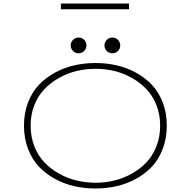

<svg xmlns="http://www.w3.org/2000/svg" viewBox="-20 -1066 1090 1097"><path d="M328 -1046H717V-1013H328ZM461 -774.8Q448 -761.5 429 -761.5Q410 -761.5 397 -774.8Q384 -788 384 -806.5Q384 -825 397 -838.2Q410 -851.5 429 -851.5Q448 -851.5 461 -838.2Q474 -825 474 -806.5Q474 -788 461 -774.8ZM654 -774.8Q641 -761.5 622 -761.5Q603 -761.5 590 -774.8Q577 -788 577 -806.5Q577 -825 590 -838.2Q603 -851.5 622 -851.5Q641 -851.5 654 -838.2Q667 -825 667 -806.5Q667 -788 654 -774.8ZM526 11Q463 11 404.5 -2.2Q346 -15.5 293.5 -44.2Q241 -73 202 -114.2Q163 -155.5 140 -215.8Q117 -276 117 -348Q117 -420 140 -480Q163 -540 202 -581Q241 -622 293.5 -650.8Q346 -679.5 404.8 -692.8Q463.5 -706 526 -706Q588 -706 646.2 -692.8Q704.5 -679.5 757 -650.8Q809.5 -622 848.2 -581Q887 -540 910 -480Q933 -420 933 -348Q933 -276 910 -215.8Q887 -155.5 848.2 -114.2Q809.5 -73 757 -44.2Q704.5 -15.5 646.2 -2.2Q588 11 526 11ZM526 -22Q580.5 -22 632.8 -34.5Q685 -47 732.8 -73.8Q780.5 -100.5 816.5 -138.2Q852.5 -176 873.8 -230.2Q895 -284.5 895 -348Q895 -411.5 873.8 -465.2Q852.5 -519 816.5 -556.8Q780.5 -594.5 732.8 -621.2Q685 -648 632.8 -660.5Q580.5 -673 526 -673Q471 -673 418.2 -660.5Q365.5 -648 317.8 -621.2Q270 -594.5 233.8 -556.8Q197.5 -519 176.2 -465.2Q155 -411.5 155 -348Q155 -284.5 176.2 -230.2Q197.5 -176 233.8 -138.2Q270 -100.5 317.8 -73.8Q365.5 -47 418.2 -34.5Q471 -22 526 -22Z"/></svg>

Font: League Mono Extended Thin
Style: Regular
Weight: 100
Width: 9
Designer: Tyler Finck
Foundry: The League of Moveable Type / Tyler Finck
Version: Version 2.210